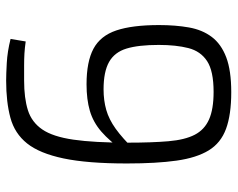

<svg xmlns="http://www.w3.org/2000/svg" viewBox="-92 -650 754 609"><g transform="rotate(-90 284.5 -345.0)"><path d="M334 -702Q354 -702 390 -700Q426 -698 466 -688L458 -640Q437 -643 419.5 -644Q402 -645 382 -645Q362 -645 334 -645Q278 -645 240 -633Q202 -621 179 -587.5Q156 -554 146.5 -488.5Q137 -423 137 -316Q137 -240 141.5 -187.5Q146 -135 162 -104Q178 -73 210.5 -58.5Q243 -44 298 -44Q364 -44 395.5 -64.5Q427 -85 437 -124Q447 -163 447 -218Q447 -282 435.5 -320Q424 -358 393 -375.5Q362 -393 306 -393Q271 -393 241 -384.5Q211 -376 181 -354.5Q151 -333 113 -294L109 -328Q142 -374 172 -400Q202 -426 238 -436.5Q274 -447 322 -447Q394 -447 435 -425Q476 -403 493 -352.5Q510 -302 510 -217Q510 -165 502.5 -122.5Q495 -80 472.5 -50Q450 -20 408 -4Q366 12 297 12Q226 12 181 -4.5Q136 -21 112.5 -59.5Q89 -98 80 -161.5Q71 -225 71 -319Q71 -444 87 -520Q103 -596 134.5 -635.5Q166 -675 216 -688.5Q266 -702 334 -702Z"/></g></svg>

Font: Exo 2 Light
Style: Regular
Weight: 300
Designer: Natanael Gama
Foundry: Natanael Gama
Version: Version 2.010